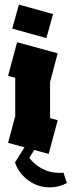

<svg xmlns="http://www.w3.org/2000/svg" viewBox="-20 -667 310 832"><path d="M191 0 15 -48 46 -164V-330L15 -338L54 -484L230 -436L197 -312V-155L230 -146ZM181 -502 33 -543 62 -647 210 -606ZM255 81 270 126Q235 145 196 145Q144 145 102.5 114.5Q61 84 45 37L101 -52L136 -29L107 17Q129 46 162.5 64Q196 82 236 82Q241 82 246 82Q251 82 255 81Z"/></svg>

Font: Blaka
Style: Regular
Weight: 400
Designer: Mohamed Gaber
Foundry: Kief Type Foundry
Version: Version 1.003; ttfautohint (v1.8.4.7-5d5b)